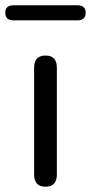

<svg xmlns="http://www.w3.org/2000/svg" viewBox="-55 -701 344 726"><path d="M117 5Q74 5 74 -41V-445Q74 -491 117 -491Q160 -491 160 -445V-41Q160 5 117 5ZM-4 -624Q-35 -624 -35 -653Q-35 -681 -4 -681H238Q269 -681 269 -653Q269 -624 238 -624Z"/></svg>

Font: Chiron GoRound TC N
Style: Regular
Weight: 350
Designer: Ryoko NISHIZUKA 西塚涼子 (kana, bopomofo & ideographs); Paul D. Hunt (Latin, Greek & Cyrillic); Sandoll Communications 산돌커뮤니
Foundry: Adobe
Version: Version 1.000;hotconv 1.1.1;makeotfexe 2.6.0